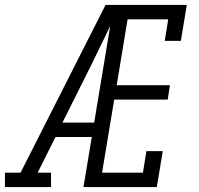

<svg xmlns="http://www.w3.org/2000/svg" viewBox="-35 -755 805 775"><path d="M-15 0V-58H48L391 -735H450Q421 -673 391.5 -612Q362 -551 332 -490L217 -260H345L336 -202H189L117 -58H171V0ZM302 0 424 -735H719L695 -590H630L644 -677H480L436 -411H651L642 -353H426L377 -58H542L556 -145H622L598 0Z"/></svg>

Font: Iosevka Etoile Light Oblique
Style: Regular
Weight: 300
Italic angle: -9°
Designer: Belleve Invis
Foundry: Belleve Invis
Version: Version 15.5.2; ttfautohint (v1.8.4)